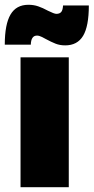

<svg xmlns="http://www.w3.org/2000/svg" viewBox="-25 -784 392 804"><path d="M61 -544H263V0H61ZM248 -594Q226 -594 208 -601Q190 -608 166 -621Q163 -623 151 -629Q139 -635 130 -635Q105 -635 104 -597H-5Q-5 -682 19 -723Q43 -764 94 -764Q116 -764 135 -757.5Q154 -751 176 -739Q202 -726 211 -726Q225 -726 231.5 -734Q238 -742 239 -761H347Q347 -674 323 -634Q299 -594 248 -594Z"/></svg>

Font: Gontserrat ExtraBold
Style: Regular
Weight: 800
Designer: Julieta Ulanovsky
Foundry: Julieta Ulanovsky
Version: Version 6.001